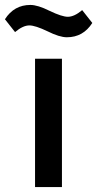

<svg xmlns="http://www.w3.org/2000/svg" viewBox="-64 -758 394 778"><path d="M187 0H78V-520H187ZM207 -607Q177 -607 129 -631Q79 -655 55 -655Q29 -655 -3 -628L-44 -680Q-7 -738 59 -738Q89 -738 137 -714Q187 -690 211 -690Q237 -690 269 -717L310 -665Q273 -607 207 -607Z"/></svg>

Font: IBM Plex Sans Medm
Style: Regular
Weight: 500
Designer: Mike Abbink, Paul van der Laan, Pieter van Rosmalen
Foundry: Bold Monday
Version: Version 3.005